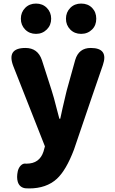

<svg xmlns="http://www.w3.org/2000/svg" viewBox="-20 -838 644 1077"><path d="M143 219Q128 219 121 218Q90 213 80 183Q72 157 80 121Q85 102 97 90Q110 77 127 80Q128 80 129 80Q202 80 224 12L232 -17L55 -466Q15 -569 123 -569Q192 -569 215 -501L269 -333Q281 -297 300 -221Q309 -189 313 -172H318Q328 -221 351 -317Q354 -328 355 -333L402 -502Q422 -569 489 -569Q590 -569 557 -473L492 -284L395 1Q351 117 299 165Q240 219 143 219ZM182 -648Q145 -648 121 -672.5Q97 -697 97 -733Q97 -769 121 -793.5Q145 -818 182 -818Q219 -818 243 -793.5Q267 -769 267 -733Q267 -697 243 -673Q218 -648 182 -648ZM435 -648Q398 -648 374 -672.5Q350 -697 350 -733Q350 -769 374 -793.5Q398 -818 435 -818Q473 -818 496.5 -794Q520 -770 520 -733Q520 -696 497 -673Q472 -648 435 -648Z"/></svg>

Font: GenSenRounded TW H
Style: Regular
Weight: 900
Version: Version 1.501;PS 1;hotconv 16.6.51;makeotf.lib2.5.65220